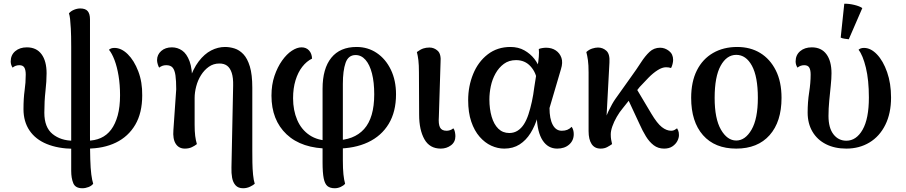

<svg xmlns="http://www.w3.org/2000/svg" viewBox="-20 -777 4823 1022"><path d="M370 15Q289 14 229 -10.5Q169 -35 137 -82.5Q105 -130 105 -196Q105 -254 111 -295.5Q117 -337 117 -380Q117 -405 109.5 -417.5Q102 -430 83 -430Q72 -430 63 -426.5Q54 -423 47 -417Q37 -432 37 -450Q37 -484 61 -504.5Q85 -525 123 -525Q174 -525 201 -488.5Q228 -452 228 -387Q228 -345 222 -292Q216 -239 216 -177Q216 -99 260 -63.5Q304 -28 370 -28ZM418 225Q381 225 370 198Q359 171 359 133V-527Q359 -590 357 -624.5Q355 -659 353 -676.5Q351 -694 347 -706Q357 -718 374 -725Q391 -732 407 -732Q435 -732 447 -717.5Q459 -703 459 -674V-57Q459 21 460.5 71Q462 121 466 151.5Q470 182 476 201Q468 212 451.5 218.5Q435 225 418 225ZM443 14V-28Q484 -28 516.5 -42.5Q549 -57 571.5 -87Q594 -117 606.5 -162.5Q619 -208 619 -270Q619 -326 611 -374Q603 -422 589.5 -457.5Q576 -493 560 -512Q570 -522 589 -522Q626 -522 660 -488.5Q694 -455 716 -397.5Q738 -340 737 -269Q737 -176 700 -113Q663 -50 597 -18Q531 14 443 14Z M1274 225Q1248 225 1234 209.5Q1220 194 1215.5 169Q1211 144 1212 115L1221 -321Q1222 -363 1213.5 -389Q1205 -415 1189 -427Q1173 -439 1148 -439Q1116 -439 1091.5 -421.5Q1067 -404 1050 -377Q1033 -350 1024.5 -317.5Q1016 -285 1016 -256V-113Q1016 -77 1019 -53.5Q1022 -30 1028 -10Q1017 -1 1001 6.5Q985 14 964 14Q932 14 915.5 -11.5Q899 -37 903 -85L918 -302Q918 -347 914 -375.5Q910 -404 899 -417Q888 -430 865 -430Q853 -430 844 -426.5Q835 -423 827 -417Q823 -424 819.5 -435.5Q816 -447 816 -457Q816 -486 838 -505.5Q860 -525 895 -525Q925 -525 949.5 -508Q974 -491 989 -451Q1004 -411 1003 -340L986 -345Q1007 -410 1037.5 -450Q1068 -490 1104 -508.5Q1140 -527 1178 -527Q1203 -527 1228.5 -519Q1254 -511 1275.5 -488.5Q1297 -466 1310 -423Q1323 -380 1323 -310V26Q1323 55 1323.5 88.5Q1324 122 1327 152.5Q1330 183 1336 201Q1329 208 1311.5 216.5Q1294 225 1274 225Z M1762 225Q1737 225 1723 213.5Q1709 202 1703 172Q1697 142 1697 88V-305Q1697 -412 1743.5 -469.5Q1790 -527 1878 -527Q1938 -527 1985.5 -495Q2033 -463 2060.5 -406Q2088 -349 2088 -275Q2088 -182 2049 -117.5Q2010 -53 1938.5 -19.5Q1867 14 1769 14L1762 -30Q1864 -30 1918 -90Q1972 -150 1972 -275Q1972 -339 1960 -386Q1948 -433 1925.5 -458.5Q1903 -484 1873 -484Q1834 -484 1819.5 -442.5Q1805 -401 1805 -330V77Q1805 121 1808 150.5Q1811 180 1817 201Q1809 211 1793.5 218Q1778 225 1762 225ZM1734 14Q1586 14 1505.5 -62Q1425 -138 1425 -268Q1425 -326 1441 -373Q1457 -420 1481.5 -454.5Q1506 -489 1533.5 -507Q1561 -525 1585 -525Q1610 -525 1625 -508.5Q1640 -492 1641 -465Q1612 -451 1589 -421.5Q1566 -392 1553 -349.5Q1540 -307 1540 -254Q1540 -190 1562 -138.5Q1584 -87 1628 -57.5Q1672 -28 1737 -28Z M2326 14Q2267 14 2239 -36Q2211 -86 2211 -166L2210 -391Q2210 -432 2207 -456.5Q2204 -481 2199 -500Q2218 -514 2233 -519Q2248 -524 2266 -524Q2291 -524 2310 -506.5Q2329 -489 2325 -444L2316 -155Q2313 -117 2322 -99Q2331 -81 2357 -81Q2366 -81 2375.5 -84Q2385 -87 2393 -94Q2399 -87 2401.5 -74.5Q2404 -62 2404 -52Q2404 -21 2380.5 -3.5Q2357 14 2326 14Z M2664 14Q2629 14 2595 -1.5Q2561 -17 2533 -49Q2505 -81 2488.5 -129.5Q2472 -178 2472 -244Q2472 -318 2498.5 -383Q2525 -448 2576 -487.5Q2627 -527 2697 -527Q2739 -527 2771 -509Q2803 -491 2824.5 -463.5Q2846 -436 2855 -404L2839 -345Q2834 -391 2804 -424Q2774 -457 2727 -457Q2689 -457 2662 -437Q2635 -417 2617.5 -385.5Q2600 -354 2592.5 -318Q2585 -282 2585 -248Q2585 -197 2597 -156Q2609 -115 2632.5 -92Q2656 -69 2691 -69Q2716 -69 2735.5 -81.5Q2755 -94 2769 -116Q2783 -138 2793 -168.5Q2803 -199 2811 -235.5Q2819 -272 2824 -313L2841 -421Q2846 -450 2848 -475Q2850 -500 2848 -516Q2854 -519 2865.5 -521Q2877 -523 2887 -523Q2917 -523 2938.5 -508.5Q2960 -494 2968.5 -469Q2977 -444 2966 -409L2905 -202Q2905 -145 2922 -113Q2939 -81 2970 -81Q2987 -81 2999.5 -86Q3012 -91 3023 -102Q3034 -86 3034 -63Q3034 -29 3009.5 -7.5Q2985 14 2946 14Q2897 14 2868.5 -29.5Q2840 -73 2837 -157L2842 -155Q2828 -107 2804 -68.5Q2780 -30 2745.5 -8Q2711 14 2664 14Z M3177 14Q3145 14 3129 -10.5Q3113 -35 3113 -79V-391Q3113 -432 3109.5 -456.5Q3106 -481 3101 -500Q3115 -513 3132 -518.5Q3149 -524 3163 -524Q3189 -524 3208 -506.5Q3227 -489 3224 -444L3205 -90L3192 -98Q3199 -144 3219 -185.5Q3239 -227 3256 -251L3340 -369Q3369 -409 3391.5 -444Q3414 -479 3437.5 -501Q3461 -523 3494 -523Q3519 -523 3541 -506Q3563 -489 3563 -458Q3563 -449 3560 -436.5Q3557 -424 3552 -415Q3546 -417 3539.5 -418Q3533 -419 3525 -419Q3505 -419 3480.5 -403.5Q3456 -388 3432 -363.5Q3408 -339 3385 -314L3295 -201Q3278 -181 3263 -155Q3248 -129 3239.5 -104.5Q3231 -80 3231 -62Q3231 -45 3233 -34.5Q3235 -24 3238 -10Q3227 -2 3212 6Q3197 14 3177 14ZM3515 14Q3483 14 3459.5 -4Q3436 -22 3418 -51.5Q3400 -81 3384 -117L3304 -289L3347 -340L3447 -172Q3478 -120 3503 -100.5Q3528 -81 3553 -81Q3563 -81 3571 -85.5Q3579 -90 3584 -94Q3586 -91 3590 -82Q3594 -73 3594 -58Q3594 -43 3585.5 -26.5Q3577 -10 3559.5 2Q3542 14 3515 14Z M3899 14Q3785 14 3722 -57.5Q3659 -129 3659 -256Q3659 -342 3689.5 -402.5Q3720 -463 3775.5 -495Q3831 -527 3904 -527Q3974 -527 4026.5 -495Q4079 -463 4109.5 -402.5Q4140 -342 4140 -256Q4140 -129 4076.5 -57.5Q4013 14 3899 14ZM3899 -29Q3947 -29 3980.5 -87Q4014 -145 4014 -256Q4014 -369 3982.5 -427Q3951 -485 3899 -485Q3848 -485 3816 -427Q3784 -369 3784 -256Q3784 -145 3817.5 -87Q3851 -29 3899 -29Z M4485 14Q4423 14 4376.5 -9.5Q4330 -33 4304.5 -76.5Q4279 -120 4279 -178Q4279 -234 4287 -285Q4295 -336 4295 -380Q4295 -405 4287.5 -417.5Q4280 -430 4261 -430Q4250 -430 4241 -426.5Q4232 -423 4225 -417Q4215 -432 4215 -450Q4215 -484 4239 -504.5Q4263 -525 4301 -525Q4352 -525 4379 -488.5Q4406 -452 4406 -387Q4406 -359 4402 -321Q4398 -283 4394 -241Q4390 -199 4390 -160Q4390 -96 4416.5 -62Q4443 -28 4485 -28Q4538 -28 4571.5 -86.5Q4605 -145 4605 -258Q4605 -351 4589 -417Q4573 -483 4550 -512Q4560 -522 4579 -522Q4615 -522 4648 -487.5Q4681 -453 4702 -393Q4723 -333 4723 -258Q4723 -174 4692.5 -112.5Q4662 -51 4608 -18.5Q4554 14 4485 14ZM4498 -568Q4488 -569 4475 -571Q4462 -573 4455 -577L4474 -757Q4498 -758 4527 -751Q4556 -744 4570 -734Z"/></svg>

Font: Arima SemiBold
Style: Regular
Weight: 600
Designer: Joana Correia and Natanael Gama
Foundry: NDISCOVER
Version: Version 1.101;gftools[0.9.23]